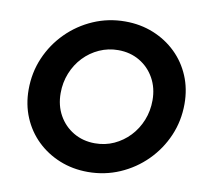

<svg xmlns="http://www.w3.org/2000/svg" viewBox="-80 -798 957 896"><g transform="rotate(10 398.5 -350.0)"><path d="M391.8 11Q319.8 11 258.1 -14Q196.4 -39 150.4 -83.6Q104.4 -128.2 79 -188.7Q53.6 -249.2 53.6 -319.9Q53.6 -400.8 84 -471.3Q114.4 -541.8 168.3 -595.8Q222.2 -649.8 292.9 -680.4Q363.6 -711 443.5 -711Q515.5 -711 577.2 -686Q638.9 -661 684.9 -616.4Q730.9 -571.8 756.3 -511.4Q781.7 -451.1 781.7 -379.7Q781.7 -299.2 751.3 -228.7Q720.9 -158.2 667 -104.2Q613.1 -50.2 542.4 -19.6Q471.7 11 391.8 11ZM401.3 -126.4Q449.6 -126.4 491 -145.3Q532.4 -164.2 564.3 -197.7Q596.1 -231.3 613.9 -275.7Q631.7 -320 631.7 -370.5Q631.7 -428.9 606.1 -474.8Q580.5 -520.8 535.8 -547.2Q491.2 -573.6 434.1 -573.6Q387 -573.6 344.9 -554.7Q302.9 -535.8 271 -502.3Q239.2 -468.7 221.4 -424.3Q203.6 -380 203.6 -329.5Q203.6 -271.1 229.1 -225.4Q254.6 -179.6 299.5 -153Q344.5 -126.4 401.3 -126.4Z"/></g></svg>

Font: Red Hat Display VF
Style: Italic
Weight: 300
Italic angle: -12°
Designer: Pentagram, MCKL
Foundry: Pentagram, MCKL
Version: Version 1.010